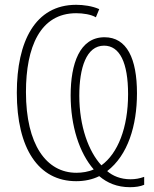

<svg xmlns="http://www.w3.org/2000/svg" viewBox="-20 -744 640 799"><path d="M521 35C543 35 564 32 580 25V-8C560 -1 543 2 523 2C482 2 449 -12 426 -32C512 -98 550 -221 550 -356C550 -500 508 -589 415 -589C311 -589 274 -478 274 -347C274 -220 310 -108 370 -39C349 -29 321 -25 298 -25C173 -25 88 -142 88 -361C88 -548 147 -689 297 -689C326 -689 359 -684 379 -672L393 -706C364 -719 327 -724 297 -724C126 -724 50 -571 50 -358C50 -126 140 10 297 10C332 10 365 3 393 -11C426 17 467 35 521 35ZM402 -56C349 -113 310 -218 310 -346C310 -461 339 -554 413 -554C478 -554 513 -484 513 -352C513 -212 470 -105 402 -56Z"/></svg>

Font: Noto Sans Mono ExtraLight
Style: Regular
Weight: 200
Designer: Monotype Design Team
Foundry: Monotype Imaging Inc.
Version: Version 2.014